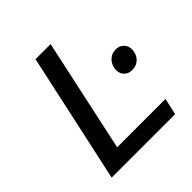

<svg xmlns="http://www.w3.org/2000/svg" viewBox="-179 -788 918 918"><g transform="rotate(-45 280.0 -329.0)"><path d="M57 0 200 -658H302L160 0ZM89 0 107 -84H505L486 0ZM491 -294Q471 -294 457.5 -303.5Q444 -313 438.5 -328.5Q433 -344 437 -363Q442 -388 460 -404Q478 -420 504 -420Q525 -420 538 -410Q551 -400 556.5 -384.5Q562 -369 558 -350Q553 -324 534.5 -309Q516 -294 491 -294Z"/></g></svg>

Font: Ysabeau SemiBold
Style: Italic
Weight: 600
Italic angle: -12°
Designer: Christian Thalmann (Catharsis Fonts)
Version: Version 2.002